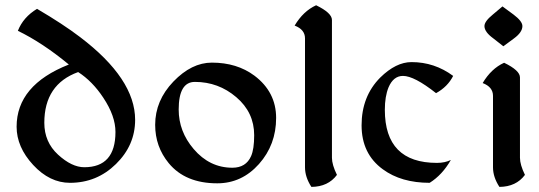

<svg xmlns="http://www.w3.org/2000/svg" viewBox="-20 -693 2062 734"><path d="M247.6 5.9Q169.9 5.9 106.7 -62.5Q43.5 -130.9 43.5 -208.5Q43.5 -367.7 243.2 -446.3Q142.1 -529.8 48.3 -575.2Q68.8 -627.4 121.6 -659.2Q220.7 -601.1 286.1 -551.3Q496.6 -391.6 496.6 -234.9Q496.6 -137.7 423.3 -65.9Q350.1 5.9 247.6 5.9ZM302.2 -53.7Q421.4 -53.7 421.4 -188.5Q421.4 -249.5 375 -319.3Q333.5 -382.3 278.8 -417.5Q149.4 -370.6 149.4 -223.6Q149.4 -149.9 201.9 -101.8Q254.4 -53.7 302.2 -53.7Z M810.5 7.8Q688.5 7.8 625 -69.3Q573.2 -132.3 573.2 -215.8Q573.2 -308.6 642.8 -381.1Q712.4 -453.6 790 -453.6Q885.7 -453.6 952.6 -403.8Q1035.6 -341.3 1035.6 -242.2Q1035.6 -139.6 970 -65.9Q904.3 7.8 810.5 7.8ZM868.2 -51.8Q920.4 -51.8 939.9 -96.2Q951.7 -122.6 951.7 -176.3Q951.7 -263.2 883.3 -321.5Q814.9 -379.9 725.1 -379.9Q663.1 -379.9 663.1 -274.4Q663.1 -190.4 720.2 -123.5Q781.2 -51.8 868.2 -51.8Z M1146 -546.4Q1146 -580.1 1106.4 -595.2Q1139.2 -650.4 1188.5 -672.9Q1249 -643.6 1249 -616.7V-89.8Q1249 -63.5 1268.1 -24.4Q1234.4 21 1170.4 21.5Q1146 -16.1 1146 -53.2Z M1622.6 5.9Q1513.7 5.9 1443.4 -45.9Q1362.3 -105 1362.3 -213.9Q1362.3 -324.7 1433.6 -396.5Q1493.7 -455.6 1553.2 -455.6Q1641.1 -455.6 1712.4 -402.8Q1691.4 -361.3 1647 -336.9Q1563.5 -402.8 1520.5 -402.8Q1483.9 -402.8 1465.3 -358.9Q1451.2 -324.2 1451.2 -273.4Q1451.2 -70.3 1650.4 -70.3Q1680.7 -70.3 1703.6 -81.5Q1670.9 -24.4 1622.6 5.9Z M1904.3 -516.1 1865.7 -546.4Q1832 -570.8 1832 -593.3Q1832 -611.3 1863.8 -637.2L1900.9 -668.5L1943.4 -637.2Q1977.1 -611.8 1977.1 -593.3Q1977.1 -569.8 1945.3 -546.4ZM1864.7 -326.7Q1864.7 -360.4 1825.2 -375.5Q1857.9 -430.7 1907.2 -453.1Q1967.8 -423.8 1967.8 -397V-89.8Q1967.8 -63.5 1986.8 -24.4Q1953.1 21 1889.2 21.5Q1864.7 -16.1 1864.7 -53.2Z"/></svg>

Font: Balgruf
Style: Regular
Weight: 500
Designer: Paul James MIller
Foundry: High-Logic / Made with FontCreator
Version: Version 1.201;March 28, 2021;FontCreator 13.0.0.2683 64-bit